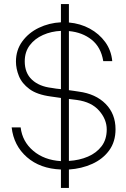

<svg xmlns="http://www.w3.org/2000/svg" viewBox="-20 -820 614 939"><path d="M278 -800H317V-710Q373 -705 419 -680Q465 -655 494.5 -614.5Q524 -574 529 -521H485Q474 -589 428.5 -625.5Q383 -662 317 -668V-379Q330 -377 342 -375.5Q354 -374 365 -372Q448 -361 496.5 -312Q545 -263 545 -188Q545 -127 514 -84.5Q483 -42 431 -18.5Q379 5 317 9V99H278V9Q176 5 111.5 -51.5Q47 -108 37 -197H81Q89 -128 142.5 -82.5Q196 -37 278 -32V-341Q266 -343 253.5 -344.5Q241 -346 229 -348Q161 -357 124 -384.5Q87 -412 72.5 -448Q58 -484 58 -519Q58 -575 89 -617.5Q120 -660 170 -684Q220 -708 278 -711ZM233 -390Q244 -388 255 -386.5Q266 -385 278 -384V-669Q231 -667 190.5 -649Q150 -631 125.5 -598.5Q101 -566 101 -520Q101 -463 136.5 -430Q172 -397 233 -390ZM357 -331Q347 -332 337 -333.5Q327 -335 317 -336V-33Q368 -36 410 -54Q452 -72 477 -105Q502 -138 502 -187Q502 -236 465 -278.5Q428 -321 357 -331Z"/></svg>

Font: Haskoy ExtraLight
Style: Regular
Weight: 200
Designer: Ertekin Erdin
Foundry: Ertekin Erdin
Version: Version 2.000; ttfautohint (v1.8.4.7-5d5b)